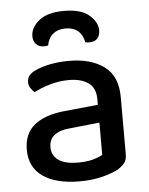

<svg xmlns="http://www.w3.org/2000/svg" viewBox="-51 -727 610 784"><g transform="rotate(-5 254.0 -335.5)"><path d="M244 -63Q281 -63 307 -70.5Q333 -78 345 -86V-218L231 -206Q184 -203 160.5 -185.5Q137 -168 137 -135Q137 -102 163.5 -82.5Q190 -63 244 -63ZM242 -480Q333 -480 387 -440Q441 -400 441 -314V-80Q441 -57 431 -44.5Q421 -32 404 -21Q378 -7 337 3.5Q296 14 244 14Q148 14 94 -23.5Q40 -61 40 -133Q40 -199 83 -234Q126 -269 205 -277L345 -291V-314Q345 -360 315.5 -381Q286 -402 236 -402Q196 -402 158.5 -391Q121 -380 92 -365Q83 -373 76 -384Q69 -395 69 -407Q69 -438 103 -453Q130 -466 166.5 -473Q203 -480 242 -480ZM240 -613Q209 -613 189 -596.5Q169 -580 164 -550Q160 -549 156 -548.5Q152 -548 147 -548Q126 -548 114.5 -560.5Q103 -573 103 -593Q103 -628 137.5 -656.5Q172 -685 240 -685Q310 -685 343.5 -656Q377 -627 377 -593Q377 -573 366 -560.5Q355 -548 333 -548Q329 -548 324.5 -548.5Q320 -549 316 -550Q311 -580 291.5 -596.5Q272 -613 240 -613Z"/></g></svg>

Font: Baloo Tamma 2 Medium
Style: Regular
Weight: 500
Designer: Divya Kowshik, Shuchita Grover and Ek Type
Foundry: Ek Type
Version: Version 1.700